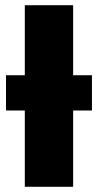

<svg xmlns="http://www.w3.org/2000/svg" viewBox="-20 -715 375 735"><path d="M260 0H75V-292H3V-427H75V-695H260V-427H332V-292H260Z"/></svg>

Font: Trujillo ExtraBold
Style: Regular
Weight: 800
Designer: Fira Sans original fonts by bBox Type GmbH, Carrois Corporate GbR, & Edenspiekermann AG / Changes by Cristiano Sobral
Foundry: Fira Sans original fonts by bBox Type GmbH, Carrois Corporate GbR, & Edenspiekermann AG / Changes by Cristiano Sobral
Version: Version 4.301;July 28, 2020;FontCreator 13.0.0.2655 64-bit